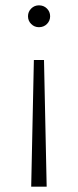

<svg xmlns="http://www.w3.org/2000/svg" viewBox="-20 -546 292 720"><path d="M156 -514C148 -522 138 -526 126 -526C114.7 -526 105 -522 97 -514C89 -506 85 -496.3 85 -485C85 -473.7 89 -464 97 -456C105 -448 114.7 -444 126 -444C138 -444 148 -448 156 -456C164 -464 168 -473.7 168 -485C168 -496.3 164 -506 156 -514ZM155 154 145 -321H107L97 154Z"/></svg>

Font: Montserrat Custom ExtraLight
Style: Regular
Weight: 300
Designer: Julieta Ulanovsky
Foundry: Julieta Ulanovsky
Version: Version 7.200